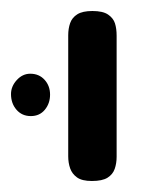

<svg xmlns="http://www.w3.org/2000/svg" viewBox="-74 -602 281 349"><path d="M93 -273Q75 -273 66 -279.5Q57 -286 53.5 -296Q50 -306 50 -318V-538Q50 -550 53.5 -560Q57 -570 66.5 -576Q76 -582 94 -582Q113 -582 122.5 -575.5Q132 -569 135 -559.5Q138 -550 138 -537V-317Q138 -305 134.5 -295Q131 -285 121.5 -279Q112 -273 93 -273ZM-18 -391Q-34 -391 -44 -402.5Q-54 -414 -54 -431Q-54 -445 -43.5 -456.5Q-33 -468 -19 -468Q-3 -468 7 -457Q17 -446 17 -430Q17 -414 7.5 -402.5Q-2 -391 -18 -391Z"/></svg>

Font: Fredoka Expanded
Style: Regular
Weight: 400
Width: 7
Designer: Ben Nathan
Foundry: Milena B. Brandão, Ben Nathan
Version: Version 2.001